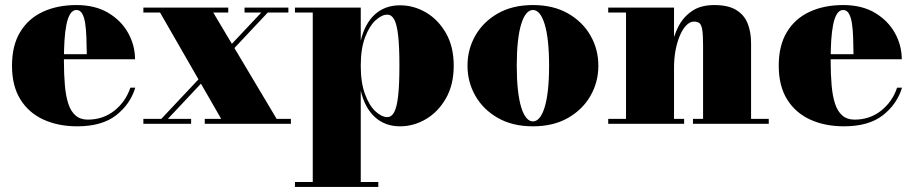

<svg xmlns="http://www.w3.org/2000/svg" viewBox="-20 -490 3618 760"><path d="M285.5 10Q210 10 151.8 -16.8Q93.5 -43.5 60.5 -96.8Q27.5 -150 27.5 -230Q27.5 -310 59.8 -363.2Q92 -416.5 149.5 -443.2Q207 -470 282.5 -470Q357 -470 408.8 -439Q460.5 -408 487.5 -359Q514.5 -310 514.5 -255.5H94V-275.5H323.5Q323 -310 322 -341.5Q321 -373 317.2 -397.5Q313.5 -422 305.2 -436.2Q297 -450.5 282.5 -450.5Q268 -450.5 258.2 -435.2Q248.5 -420 243 -393Q237.5 -366 235.2 -329.5Q233 -293 233 -250Q233 -196 236.8 -152.8Q240.5 -109.5 250.5 -79.2Q260.5 -49 279.2 -32.8Q298 -16.5 327.5 -16.5Q388 -16.5 432.8 -52Q477.5 -87.5 496 -143H515.5Q496 -78 440 -34Q384 10 285.5 10Z M790.5 0V-19.5H855.5L613.5 -440.5H547.5V-460H883.5V-440.5H824L1075 -19.5H1131.5V0ZM547.5 0V-19.5H618.5L1014.5 -440.5H948V-460H1121.5V-440.5H1040L644.5 -19.5H736.5V0Z M1147.5 250V230.5H1218V-440.5H1147.5V-460H1408V-329Q1424 -396.5 1463.8 -432.8Q1503.5 -469 1563.5 -469Q1618 -469 1666.5 -440.5Q1715 -412 1745.5 -358.5Q1776 -305 1776 -230Q1776 -155 1745.5 -101.2Q1715 -47.5 1666.5 -18.8Q1618 10 1563.5 10Q1504 10 1464 -26.5Q1424 -63 1408 -131V230.5H1477.5V250ZM1513 -26.5Q1530 -26.5 1540.5 -46.2Q1551 -66 1556 -110.5Q1561 -155 1561 -230Q1561 -305 1556 -349.2Q1551 -393.5 1540.5 -412.8Q1530 -432 1513 -432Q1491 -432 1466.5 -409.5Q1442 -387 1425 -342.2Q1408 -297.5 1408 -230Q1408 -162 1425 -116.8Q1442 -71.5 1466.5 -49Q1491 -26.5 1513 -26.5Z M2089.5 10Q2009 10 1951 -23Q1893 -56 1861.8 -110.5Q1830.5 -165 1830.5 -230Q1830.5 -295 1861.8 -349.5Q1893 -404 1951 -437Q2009 -470 2089.5 -470Q2170 -470 2228 -437Q2286 -404 2317.2 -349.5Q2348.5 -295 2348.5 -230Q2348.5 -165 2317.2 -110.5Q2286 -56 2228 -23Q2170 10 2089.5 10ZM2089.5 -9.5Q2104 -9.5 2115.8 -23.8Q2127.5 -38 2136 -65.8Q2144.5 -93.5 2149 -134.8Q2153.5 -176 2153.5 -230Q2153.5 -284 2149 -325.2Q2144.5 -366.5 2136 -394.2Q2127.5 -422 2115.8 -436.2Q2104 -450.5 2089.5 -450.5Q2075 -450.5 2063.2 -436.2Q2051.5 -422 2043 -394.2Q2034.5 -366.5 2030 -325.2Q2025.5 -284 2025.5 -230Q2025.5 -176 2030 -134.8Q2034.5 -93.5 2043 -65.8Q2051.5 -38 2063.2 -23.8Q2075 -9.5 2089.5 -9.5Z M2648 -460V-19.5H2688V0H2387.5V-19.5H2458V-440.5H2387.5V-460ZM2953 -319.5V-19.5H3023V0H2723V-19.5H2763V-309.5Q2763 -351.5 2759.8 -371.8Q2756.5 -392 2748.8 -398.2Q2741 -404.5 2727 -404.5Q2711 -404.5 2696.8 -390Q2682.5 -375.5 2671.5 -350Q2660.5 -324.5 2654.2 -291.8Q2648 -259 2648 -222.5H2630.5Q2630.5 -261 2638.2 -304Q2646 -347 2665.2 -384.8Q2684.5 -422.5 2719 -446.2Q2753.5 -470 2807 -470Q2862.5 -470 2894.2 -450.5Q2926 -431 2939.5 -397Q2953 -363 2953 -319.5Z M3320.5 10Q3245 10 3186.8 -16.8Q3128.5 -43.5 3095.5 -96.8Q3062.5 -150 3062.5 -230Q3062.5 -310 3094.8 -363.2Q3127 -416.5 3184.5 -443.2Q3242 -470 3317.5 -470Q3392 -470 3443.8 -439Q3495.5 -408 3522.5 -359Q3549.5 -310 3549.5 -255.5H3129V-275.5H3358.5Q3358 -310 3357 -341.5Q3356 -373 3352.2 -397.5Q3348.5 -422 3340.2 -436.2Q3332 -450.5 3317.5 -450.5Q3303 -450.5 3293.2 -435.2Q3283.5 -420 3278 -393Q3272.5 -366 3270.2 -329.5Q3268 -293 3268 -250Q3268 -196 3271.8 -152.8Q3275.5 -109.5 3285.5 -79.2Q3295.5 -49 3314.2 -32.8Q3333 -16.5 3362.5 -16.5Q3423 -16.5 3467.8 -52Q3512.5 -87.5 3531 -143H3550.5Q3531 -78 3475 -34Q3419 10 3320.5 10Z"/></svg>

Font: Bodoni Moda Black
Style: Regular
Weight: 900
Version: Version 2.005